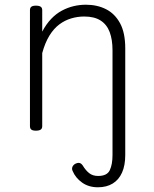

<svg xmlns="http://www.w3.org/2000/svg" viewBox="-20 -539 653 814"><path d="M511 118Q511 162 497.5 192.5Q484 223 458 239Q432 255 395 255Q356 255 328 235Q300 215 288 186Q284 178 286.5 170Q289 162 298 156Q310 150 317.5 152Q325 154 331 163Q343 183 358 195Q373 207 396 207Q434 207 445.5 182.5Q457 158 457 118V-326Q457 -371 445 -403Q433 -435 406.5 -452Q380 -469 337 -469Q309 -469 282 -461Q255 -453 231.5 -435.5Q208 -418 189.5 -388Q171 -358 159 -314V-4Q159 6 152.5 10.5Q146 15 132 15Q119 15 113 10.5Q107 6 107 -4V-496Q107 -506 113 -510.5Q119 -515 132 -515Q146 -515 152.5 -510.5Q159 -506 159 -496V-405Q176 -437 197 -459Q218 -481 242.5 -494Q267 -507 292.5 -513Q318 -519 344 -519Q392 -519 429.5 -500Q467 -481 489 -440.5Q511 -400 511 -334Z"/></svg>

Font: Playwrite US Modern ExtraLight
Style: Regular
Weight: 250
Designer: Veronika Burian, José Scaglione
Foundry: TypeTogether
Version: Version 1.003